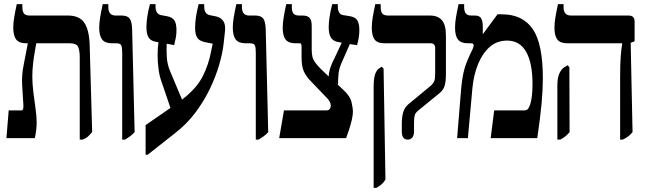

<svg xmlns="http://www.w3.org/2000/svg" viewBox="-20 -667 3126 927"><path d="M11 0 22 -134H84Q94 -134 93 -158L87 -256Q84 -304 94.5 -355Q105 -406 114 -456V-458H106Q72 -458 58 -476.5Q44 -495 44 -534Q44 -556 48.5 -583Q53 -610 61 -647H88V-633Q88 -612 95.5 -602Q103 -592 123 -592H308Q364 -592 387.5 -556.5Q411 -521 413 -448L425 -30Q414 -16 404.5 -7.5Q395 1 379 7H365V-389Q365 -424 357 -441Q349 -458 317 -458H155Q153 -445 148 -417.5Q143 -390 139.5 -358Q136 -326 136 -297Q136 -263 141 -222.5Q146 -182 151.5 -143.5Q157 -105 157 -76Q157 -58 154.5 -37Q152 -16 148 0Z M570 7V-414Q570 -438 565.5 -448Q561 -458 542 -458H521Q487 -458 473 -476.5Q459 -495 459 -533Q459 -554 463 -580Q467 -606 476 -647H503V-633Q503 -592 538 -592H567Q595 -592 606 -577.5Q617 -563 618 -523L630 -29Q617 -15 606 -7.5Q595 0 584 7Z M683 80V-63L803 -146L760 -272Q750 -299 745.5 -333Q741 -367 741 -401Q741 -435 745 -463L734 -465Q708 -469 697.5 -486Q687 -503 687 -536Q687 -557 691 -585.5Q695 -614 704 -647H731V-635Q731 -600 757 -594L785 -589Q812 -584 822 -568.5Q832 -553 832 -522Q832 -501 829 -486Q826 -471 821 -449L785 -456Q783 -423 785.5 -389Q788 -355 801 -324L859 -186Q929 -240 958.5 -298Q988 -356 1000 -423L1007 -456L968 -464Q941 -470 931.5 -486Q922 -502 922 -534Q922 -581 939 -647H966V-635Q966 -600 992 -594L1022 -588Q1046 -583 1058 -565.5Q1070 -548 1066 -514L1060 -459Q1055 -412 1038.5 -355Q1022 -298 993.5 -238.5Q965 -179 923.5 -123.5Q882 -68 825 -24L693 80Z M1215 7V-414Q1215 -438 1210.5 -448Q1206 -458 1187 -458H1166Q1132 -458 1118 -476.5Q1104 -495 1104 -533Q1104 -554 1108 -580Q1112 -606 1121 -647H1148V-633Q1148 -592 1183 -592H1212Q1240 -592 1251 -577.5Q1262 -563 1263 -523L1275 -29Q1262 -15 1251 -7.5Q1240 0 1229 7Z M1328 0 1351 -134H1555Q1567 -134 1571 -140Q1577 -146 1577 -157Q1577 -173 1563 -189L1475 -281Q1457 -300 1446.5 -323.5Q1436 -347 1436 -391V-440Q1436 -451 1434 -454.5Q1432 -458 1427 -458H1407Q1373 -458 1359 -476Q1345 -494 1345 -533Q1345 -555 1349.5 -582.5Q1354 -610 1362 -647H1389V-633Q1389 -612 1396.5 -602Q1404 -592 1424 -592H1441Q1464 -592 1474.5 -581Q1485 -570 1485 -542V-429Q1485 -409 1488 -395Q1491 -381 1500.5 -367Q1510 -353 1531 -332L1567 -298Q1568 -320 1576 -343Q1584 -366 1595 -386L1630 -461L1613 -464Q1589 -468 1578 -485Q1567 -502 1567 -536Q1567 -557 1571 -584.5Q1575 -612 1584 -647H1611V-635Q1611 -619 1617 -607.5Q1623 -596 1637 -594L1668 -589Q1695 -585 1705 -569Q1715 -553 1715 -522Q1715 -502 1712 -485Q1709 -468 1704 -449L1669 -454L1632 -370Q1618 -340 1615 -314.5Q1612 -289 1612 -258L1594 -274L1640 -231Q1671 -202 1677.5 -172.5Q1684 -143 1684 -129Q1684 -112 1678.5 -88Q1673 -64 1665 -40Q1657 -16 1651 0Z M1949 7Q1920 7 1920 -31V-71Q1920 -101 1926.5 -124.5Q1933 -148 1952 -164L2061 -254Q2074 -267 2077.5 -278Q2081 -289 2081 -314V-435Q2081 -458 2059 -458H1836Q1802 -458 1788.5 -476.5Q1775 -495 1775 -533Q1775 -556 1779.5 -583Q1784 -610 1792 -647H1818V-633Q1818 -612 1825.5 -602Q1833 -592 1854 -592H2056Q2094 -592 2113.5 -569.5Q2133 -547 2133 -496V-311Q2133 -274 2127 -253.5Q2121 -233 2103 -218L2000 -134Q1985 -122 1982 -109.5Q1979 -97 1979 -72V-31Q1979 -14 1971 -3.5Q1963 7 1949 7ZM1784 240V-247Q1784 -286 1790.5 -306.5Q1797 -327 1809 -336L1823 -345L1832 -335L1841 200Q1831 216 1820.5 224.5Q1810 233 1797 240Z M2187 0 2207 -244Q2214 -319 2232.5 -364.5Q2251 -410 2261 -428Q2267 -441 2267 -448Q2267 -458 2255 -458H2239Q2205 -458 2191 -476.5Q2177 -495 2177 -533Q2177 -556 2181.5 -583Q2186 -610 2194 -647H2221V-633Q2221 -612 2229 -602Q2237 -592 2256 -592H2273Q2295 -592 2303 -578.5Q2311 -565 2311 -537V-504L2312 -503L2382 -598H2402Q2503 -598 2552 -527Q2601 -456 2601 -288Q2601 -236 2595 -169Q2589 -102 2574 0H2349L2366 -134H2510Q2523 -134 2528.5 -140.5Q2534 -147 2540 -163Q2545 -180 2548 -203Q2551 -226 2551 -263Q2551 -362 2520.5 -416.5Q2490 -471 2428 -471Q2379 -471 2344 -440Q2309 -409 2288 -357Q2267 -305 2261 -243L2239 0Z M2974 7V-288Q2974 -359 2977 -396.5Q2980 -434 2984 -455V-458H2719Q2685 -458 2671 -476Q2657 -494 2657 -533Q2657 -556 2661.5 -583Q2666 -610 2674 -647H2701V-632Q2701 -592 2737 -592H3015Q3044 -592 3044 -563V-468L3025 -460L3034 -29Q3023 -16 3012.5 -8Q3002 0 2987 7ZM2671 7V-254Q2671 -292 2681 -313Q2691 -334 2704 -342L2721 -352L2729 -342L2730 -29Q2720 -17 2710 -9Q2700 -1 2685 7Z"/></svg>

Font: Noto Serif Hebrew ExtraCondensed
Style: Bold
Weight: 700
Width: 2
Designer: Monotype Design Team
Foundry: Monotype Imaging Inc.
Version: Version 2.004; ttfautohint (v1.8.4.7-5d5b)